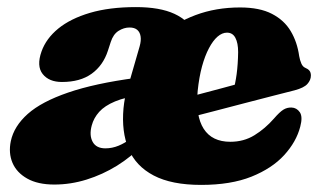

<svg xmlns="http://www.w3.org/2000/svg" viewBox="-20 -506 912 541"><path d="M328 -201Q334 -261.5 360.2 -313.2Q386.5 -365 430 -403.5Q473.5 -442 531 -463.5Q588.5 -485 656.5 -485Q711.5 -485 746.2 -467Q781 -449 799.2 -418.2Q817.5 -387.5 823 -348Q825 -336.5 829 -327.2Q833 -318 840 -315Q847.5 -312 851.8 -307Q856 -302 856 -293Q856 -280.5 846.2 -269.5Q836.5 -258.5 810 -251.5Q786 -245.5 749.2 -236Q712.5 -226.5 670 -215.5Q627.5 -204.5 585.8 -193.5Q544 -182.5 509.5 -173.8Q475 -165 454.2 -159.5Q433.5 -154 433.5 -154L428.5 -210.5Q428.5 -210.5 445.2 -215Q462 -219.5 488.8 -226.5Q515.5 -233.5 546.2 -241.8Q577 -250 606.5 -257.8Q636 -265.5 657 -271.5L637 -249.5Q643 -269.5 646.8 -297.2Q650.5 -325 651 -359Q651 -385 643.2 -399.5Q635.5 -414 619.5 -414Q606 -414 593 -402.8Q580 -391.5 568.8 -370.2Q557.5 -349 549.2 -318.8Q541 -288.5 537 -250Q530.5 -179.5 554 -143Q577.5 -106.5 629 -106.5Q667 -106.5 697 -125Q727 -143.5 752 -172Q768 -190.5 778.5 -197Q789 -203.5 801.5 -203Q816 -202.5 824.8 -189.8Q833.5 -177 826 -149Q815 -106.5 780.8 -69Q746.5 -31.5 688.5 -8.2Q630.5 15 546.5 15Q463.5 15 413 -11.5Q362.5 -38 342.2 -86.5Q322 -135 328 -201ZM97 -361Q110 -397.5 144.2 -425.5Q178.5 -453.5 233.5 -469.8Q288.5 -486 363 -486Q430.5 -486 471.5 -467Q512.5 -448 529 -412.2Q545.5 -376.5 538 -327L346.5 -282L373.5 -375.5Q378 -391.5 376.2 -403.2Q374.5 -415 366.8 -421.8Q359 -428.5 345 -428.5Q329 -428.5 314 -419Q299 -409.5 292 -387.5L284 -363Q270.5 -321.5 238.2 -298.2Q206 -275 154.5 -275Q118 -275 100.2 -297.5Q82.5 -320 97 -361ZM10.5 -108.5Q19.5 -150.5 58.2 -185Q97 -219.5 172 -245.2Q247 -271 363 -286.5L381 -238.5Q333.5 -232.5 304.2 -220.2Q275 -208 259.5 -190.8Q244 -173.5 238.5 -152.5Q231 -125 241 -106.5Q251 -88 277 -88Q296 -88 314.2 -95.5Q332.5 -103 348.8 -116Q365 -129 377.5 -144.5L382 -98Q350.5 -64.5 309.8 -39.2Q269 -14 224 0Q179 14 133 14Q86.5 14 56.8 -2.8Q27 -19.5 15.2 -47.2Q3.5 -75 10.5 -108.5Z"/></svg>

Font: Fraunces
Style: Italic
Weight: 900
Italic angle: -16°
Version: Version 1.000;[0bf87f6ff]